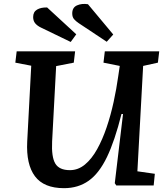

<svg xmlns="http://www.w3.org/2000/svg" viewBox="-20 -968 875 1002"><path d="M697 -74 788 -61 782 0H587L579 -12L622 -373H614Q579 -233 538 -148Q497 -63 442.5 -24.5Q388 14 314 14Q209 14 162.5 -48Q116 -110 122 -229L143 -625L60 -641L67 -700H372L365 -641L273 -623L252 -230Q248 -149 268.5 -114.5Q289 -80 345 -80Q388 -80 423.5 -109.5Q459 -139 487 -189.5Q515 -240 536.5 -303.5Q558 -367 573 -436Q588 -505 597 -570L605 -624L520 -641L527 -700H811L804 -641L727 -624ZM391 -847Q376 -857 366.5 -868Q357 -879 357 -898Q357 -929 382 -940Q407 -951 439 -946L571 -788L537 -750ZM194 -824Q175 -833 164 -846Q153 -859 153 -879Q153 -906 173.5 -918Q194 -930 226 -929L378 -789L349 -749Z"/></svg>

Font: Literata 7pt SemiBold
Style: Italic
Weight: 600
Italic angle: -2°
Designer: Latin by Veronika Burian and Jose Scaglione. Greek by Irene Vlachou. Cyrillic by Vera Evstafieva
Foundry: TypeTogether
Version: Version 3.002